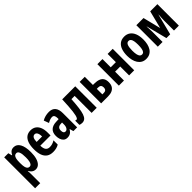

<svg xmlns="http://www.w3.org/2000/svg" viewBox="277 -1887 3456 3456"><g transform="rotate(-45 2005.5 -158.5)"><path d="M303.2 -557.1Q380.4 -557.1 422.1 -482.9Q463.9 -408.7 463.9 -272Q463.9 -184.1 445.1 -121.1Q426.3 -58.1 391.1 -24.2Q356 9.8 307.1 9.8Q282.2 9.8 260 1Q237.8 -7.8 219.5 -25.9Q201.2 -43.9 187 -71.8H182.1Q184.6 -40.5 185.3 -17.3Q186 5.9 186 21V240.2H56.2V-546.9H161.1L180.2 -475.1H187Q203.6 -507.3 220.9 -525.1Q238.3 -543 258.5 -550Q278.8 -557.1 303.2 -557.1ZM262.2 -446.8Q235.8 -446.8 219 -430.2Q202.1 -413.6 194.1 -378.4Q186 -343.3 186 -287.1V-259.8Q186 -205.6 194.1 -170.9Q202.1 -136.2 219.2 -119.6Q236.3 -103 262.2 -103Q285.6 -103 301.3 -121.6Q316.9 -140.1 324.5 -177.5Q332 -214.8 332 -271Q332 -359.9 315.2 -403.3Q298.3 -446.8 262.2 -446.8Z M733.9 -556.2Q795.4 -556.2 838.1 -525.9Q880.9 -495.6 902.8 -440.2Q924.8 -384.8 924.8 -309.1V-235.8H664.1Q665 -164.1 690.4 -130.1Q715.8 -96.2 768.1 -96.2Q802.7 -96.2 833.7 -105.2Q864.7 -114.3 899.9 -136.2V-27.8Q867.2 -8.3 830.1 0.7Q793 9.8 750 9.8Q674.8 9.8 627.4 -24.2Q580.1 -58.1 558.1 -120.8Q536.1 -183.6 536.1 -270Q536.1 -362.3 558.3 -426Q580.6 -489.7 624.5 -522.9Q668.5 -556.2 733.9 -556.2ZM736.8 -454.1Q704.6 -454.1 685.5 -425Q666.5 -396 665 -330.1H804.2Q804.2 -368.7 796.4 -396.5Q788.6 -424.3 773.4 -439.2Q758.3 -454.1 736.8 -454.1Z M1203.1 -557.1Q1282.7 -557.1 1324.5 -508.1Q1366.2 -459 1366.2 -361.8V0H1271L1250 -73.2H1247.1Q1230.5 -45.4 1211.7 -26.9Q1192.9 -8.3 1168.9 0.7Q1145 9.8 1112.8 9.8Q1067.4 9.8 1039.3 -14.6Q1011.2 -39.1 998.5 -78.1Q985.8 -117.2 985.8 -161.1Q985.8 -246.6 1033.2 -290.5Q1080.6 -334.5 1168 -337.9L1235.8 -340.8V-362.8Q1235.8 -407.7 1221.9 -429.9Q1208 -452.1 1176.3 -452.1Q1152.8 -452.1 1125 -442.9Q1097.2 -433.6 1064 -414.1L1027.8 -511.2Q1064.9 -533.7 1109.4 -545.4Q1153.8 -557.1 1203.1 -557.1ZM1235.8 -253.9 1199.2 -252Q1157.7 -250 1137.5 -228.8Q1117.2 -207.5 1117.2 -167Q1117.2 -130.4 1129.6 -112.3Q1142.1 -94.2 1166 -94.2Q1196.8 -94.2 1216.3 -124Q1235.8 -153.8 1235.8 -204.1Z M1864.7 0H1734.9V-432.1H1652.8Q1645.5 -311.5 1634.8 -227.5Q1624 -143.6 1606.2 -91.3Q1588.4 -39.1 1560.1 -15.1Q1531.7 8.8 1488.8 8.8Q1471.7 8.8 1456.1 5.4Q1440.4 2 1426.8 -2.9V-112.8Q1432.1 -109.4 1439.5 -107.2Q1446.8 -105 1455.1 -105Q1468.8 -105 1479.5 -121.6Q1490.2 -138.2 1498.5 -172.4Q1506.8 -206.5 1513.2 -259.3Q1519.5 -312 1524.2 -383.5Q1528.8 -455.1 1532.7 -546.9H1864.7Z M2106.9 -338.9H2141.1Q2208.5 -338.9 2253.9 -321.5Q2299.3 -304.2 2322 -267.6Q2344.7 -231 2344.7 -173.8Q2344.7 -115.2 2322.3 -76.7Q2299.8 -38.1 2256.8 -19Q2213.9 0 2152.8 0H1977.1V-546.9H2106.9ZM2213.9 -168Q2213.9 -203.1 2197.3 -221.7Q2180.7 -240.2 2144 -240.2H2106.9V-99.1H2145Q2178.2 -99.1 2196 -116.7Q2213.9 -134.3 2213.9 -168Z M2558.1 -546.9V-336.9H2689V-546.9H2818.8V0H2689V-226.1H2558.1V0H2428.2V-546.9Z M3328.1 -274.9Q3328.1 -217.8 3316.7 -166.5Q3305.2 -115.2 3280.5 -75.7Q3255.9 -36.1 3216.1 -13.2Q3176.3 9.8 3119.1 9.8Q3065.9 9.8 3026.9 -12.7Q2987.8 -35.2 2962.4 -74.5Q2937 -113.8 2924.6 -165.3Q2912.1 -216.8 2912.1 -274.9Q2912.1 -357.4 2933.8 -421.1Q2955.6 -484.9 3001.7 -521Q3047.9 -557.1 3121.1 -557.1Q3184.1 -557.1 3230.7 -524.4Q3277.3 -491.7 3302.7 -429Q3328.1 -366.2 3328.1 -274.9ZM3043.9 -272.9Q3043.9 -216.3 3052 -177.7Q3060.1 -139.2 3076.9 -119.6Q3093.8 -100.1 3120.1 -100.1Q3147 -100.1 3163.3 -119.4Q3179.7 -138.7 3187.3 -177.7Q3194.8 -216.8 3194.8 -274.9Q3194.8 -332.5 3187.3 -370.6Q3179.7 -408.7 3163.3 -427.7Q3147 -446.8 3120.1 -446.8Q3080.1 -446.8 3062 -404.3Q3043.9 -361.8 3043.9 -272.9Z M3955.6 -546.9V0H3831.5V-252Q3831.5 -282.7 3834 -320.6Q3836.4 -358.4 3839.8 -397H3835.9L3734.9 0H3638.7L3537.6 -397H3533.7Q3536.6 -358.9 3538.6 -322Q3540.5 -285.2 3540.5 -252V0H3419.9V-546.9H3602.5L3687 -206.1L3772.9 -546.9Z"/></g></svg>

Font: Open Sans Condensed
Style: Regular
Weight: 400
Width: 3
Designer: Monotype Design Team
Foundry: Monotype Imaging Inc.
Version: Version 3.000